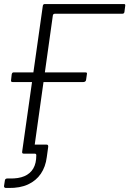

<svg xmlns="http://www.w3.org/2000/svg" viewBox="-30 -762 641 952"><path d="M-1 170Q-11 169 -10 160L-6 134Q-5 123 6 123H18Q62 124 91 111.5Q120 99 135 73.5Q150 48 150 8Q150 0 143 0H96L129 -56Q128 -45 135 -45H201Q210 -45 209 -34L202 17Q196 65 172.5 99.5Q149 134 109 152.5Q69 171 12 170ZM182 -731Q183 -742 192 -742H585Q592 -742 591 -734L587 -703Q586 -694 577 -694H244Q233 -694 232 -685L137 -8Q136 0 127 0H89Q83 0 81 -2.5Q79 -5 80 -11ZM401 -395 397 -367Q396 -355 381 -355H34Q27 -355 25.5 -358Q24 -361 25 -366L28 -393Q30 -403 37 -403H394Q403 -403 401 -395Z"/></svg>

Font: Libre Franklin ExtraLight
Style: Italic
Weight: 250
Italic angle: -8°
Designer: Pablo Impallari, Rodrigo Fuenzalida, Nhung Nguyen
Foundry: Impallari Type
Version: Version 3.000